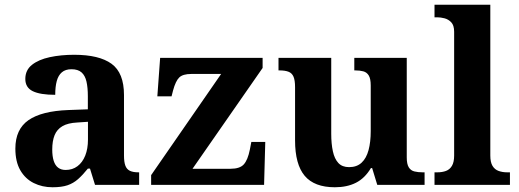

<svg xmlns="http://www.w3.org/2000/svg" viewBox="-20 -780 2188 810"><path d="M201.5 10Q158.1 10 122.3 -7.8Q86.5 -25.6 65.6 -61.8Q44.8 -98 44.8 -153.1Q44.8 -234.6 100.3 -273.2Q155.9 -311.7 269 -315.8L350.6 -318.8V-374.2Q350.6 -410.7 344.8 -435.9Q339.1 -461.1 324.1 -474.5Q309 -487.9 281.5 -487.9Q256.1 -487.9 241 -475Q226 -462.2 219.5 -438.3Q213 -414.4 213 -380Q149.5 -380 118.1 -395.4Q86.8 -410.8 86.8 -446.9Q86.8 -484.1 114.8 -506.4Q142.9 -528.7 189.8 -538.8Q236.8 -548.9 292.9 -548.9Q398.2 -548.9 450.7 -510.8Q503.1 -472.6 503.1 -379.1V-123.9Q503.1 -96.4 508.9 -81.1Q514.6 -65.8 528 -59.4Q541.4 -53 563.4 -53H567V0H380.9L359.7 -68.6H350.6Q329 -41.8 309.3 -24.3Q289.6 -6.9 264.8 1.6Q240 10 201.5 10ZM256.9 -63Q285.8 -63 306.9 -78.9Q328 -94.7 339.6 -123.6Q351.1 -152.5 351.1 -191V-266.2L306.2 -263.2Q266.1 -261.2 243.2 -247.6Q220.2 -234.1 210.3 -209.6Q200.4 -185.1 200.4 -149.1Q200.4 -121 206.5 -101.6Q212.6 -82.3 225.2 -72.7Q237.9 -63 256.9 -63Z M617.6 0V-41.2L912.9 -468H787Q751.7 -468 736.3 -453.3Q721 -438.6 710 -398L703.8 -373.7H643.8L655.6 -536H1087.9V-493.3L792.2 -68H952.8Q991.8 -68 1008.6 -86.6Q1025.4 -105.3 1034.1 -148.9L1040.3 -181.1H1099.1L1094.1 0Z M1392.7 10Q1306.2 10 1265.5 -38.2Q1224.8 -86.5 1224.8 -187.7V-412.1Q1224.8 -441.5 1218.2 -456.6Q1211.7 -471.7 1197.2 -477.3Q1182.8 -483 1158.5 -483H1154.9V-536H1377.4V-215.9Q1377.4 -173.5 1384.3 -141.7Q1391.2 -109.8 1407.5 -92.3Q1423.8 -74.9 1452.8 -74.9Q1485.2 -74.9 1505.4 -93.6Q1525.6 -112.4 1534.8 -146.6Q1544 -180.8 1544 -227V-419.1Q1544 -448.2 1535.6 -461.7Q1527.2 -475.3 1512.5 -479.1Q1497.8 -483 1478.3 -483H1474.7V-536H1696V-116Q1696 -87.5 1704.6 -73.9Q1713.2 -60.3 1728.5 -56.7Q1743.8 -53 1762.9 -53H1771.2V0H1571.6L1549.9 -71.1H1544.9Q1519.1 -27.9 1481.6 -9Q1444 10 1392.7 10Z M1813.1 0V-53H1824.9Q1845.6 -53 1861.5 -58.9Q1877.4 -64.8 1886.6 -80.3Q1895.9 -95.8 1895.9 -123.9V-645.9Q1895.9 -673 1883.8 -685.8Q1871.7 -698.6 1855.2 -702.8Q1838.8 -707 1824.9 -707H1813.1V-760H2048.5V-123.9Q2048.5 -95.8 2057.7 -80.3Q2067 -64.8 2083.4 -58.9Q2099.8 -53 2119.4 -53H2131.3V0Z"/></svg>

Font: Noto Serif Sinhala
Style: Regular
Weight: 400
Designer: Jelle Bosma - Monotype Design Team
Foundry: Monotype Imaging Inc.
Version: Version 2.006